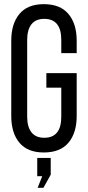

<svg xmlns="http://www.w3.org/2000/svg" viewBox="-20 -727 423 924"><path d="M190.9 -707Q269.5 -707 309.3 -659.9Q349.1 -612.8 349.1 -530.8V-471.2H274.9V-535.2Q274.9 -636.2 192.9 -636.2Q151.9 -636.2 131.3 -609.9Q110.8 -583.5 110.8 -535.2V-165Q110.8 -116.7 131.3 -90.3Q151.9 -64 192.9 -64Q274.9 -64 274.9 -165V-305.2H203.1V-375H349.1V-168.9Q349.1 -86.9 309.3 -40Q269.5 6.8 190.9 6.8Q112.8 6.8 73.5 -40Q34.2 -86.9 34.2 -168.9V-530.8Q34.2 -612.8 73.5 -659.9Q112.8 -707 190.9 -707ZM161.1 176.8 183.1 121.1H159.2V33.2H224.1V113.8L189 176.8Z"/></svg>

Font: Bebas Neue Regular
Style: Regular
Weight: 400
Designer: Ryoichi Tsunekawa
Foundry: Ryoichi Tsunekawa
Version: Version 001.003